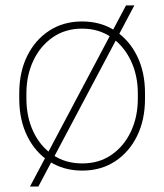

<svg xmlns="http://www.w3.org/2000/svg" viewBox="-20 -617 604 706"><path d="M282.7 10.3Q213.9 10.3 161.6 -23.4Q109.4 -57.1 80.1 -116.7Q50.8 -176.3 50.8 -253.9V-274.4Q50.8 -352.1 80.1 -411.4Q109.4 -470.7 161.4 -504.4Q213.4 -538.1 281.7 -538.1Q350.6 -538.1 402.6 -504.4Q454.6 -470.7 483.9 -411.4Q513.2 -352.1 513.2 -274.4V-253.9Q513.2 -176.3 483.9 -116.7Q454.6 -57.1 402.6 -23.4Q350.6 10.3 282.7 10.3ZM282.7 -16.1Q344.7 -16.1 390.6 -48.1Q436.5 -80.1 461.7 -134Q486.8 -188 486.8 -253.9V-274.4Q486.8 -339.4 461.4 -393.3Q436 -447.3 389.9 -479.5Q343.8 -511.7 281.7 -511.7Q219.7 -511.7 173.6 -479.5Q127.4 -447.3 102.3 -393.3Q77.1 -339.4 77.1 -274.4V-253.9Q77.1 -187.5 102.3 -133.5Q127.4 -79.6 173.6 -47.9Q219.7 -16.1 282.7 -16.1ZM90.3 68.8 443.4 -597.2H474.1L121.1 68.8Z"/></svg>

Font: Roboto Slab Thin
Style: Regular
Weight: 100
Designer: Google
Version: Version 2.000; ttfautohint (v1.8.1.43-b0c9)